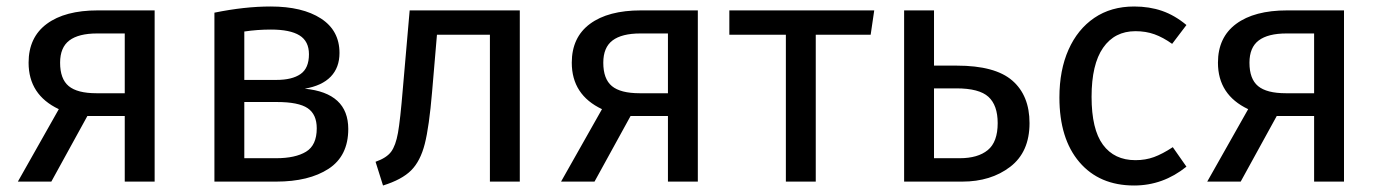

<svg xmlns="http://www.w3.org/2000/svg" viewBox="-20 -559 4249 591"><path d="M456 -527V0H364V-202H249L138 0H35L161 -223Q68 -267 68 -366Q68 -444 124 -485.5Q180 -527 281 -527ZM364 -272V-456H279Q222 -456 193.5 -434.5Q165 -413 165 -366Q165 -316 191.5 -294Q218 -272 277 -272Z M1052 -162Q1052 -79 991.5 -39.5Q931 0 830 0H640V-520Q733 -539 813 -539Q911 -539 968 -502Q1025 -465 1025 -396Q1025 -351 998 -323Q971 -295 918 -286Q1052 -273 1052 -162ZM732 -462V-313H831Q879 -313 905 -331Q931 -349 931 -392Q931 -432 902 -450Q873 -468 814 -468Q772 -468 732 -462ZM955 -164Q955 -207 927 -226Q899 -245 832 -245H732V-72H830Q889 -72 922 -92Q955 -112 955 -164Z M1580 -527V0H1488V-452H1325L1310 -276Q1301 -169 1287.5 -116Q1274 -63 1245.5 -34.5Q1217 -6 1159 12L1136 -61Q1170 -73 1184 -92Q1198 -111 1205 -150Q1212 -189 1220 -286L1241 -527Z M2128 -527V0H2036V-202H1921L1810 0H1707L1833 -223Q1740 -267 1740 -366Q1740 -444 1796 -485.5Q1852 -527 1953 -527ZM2036 -272V-456H1951Q1894 -456 1865.5 -434.5Q1837 -413 1837 -366Q1837 -316 1863.5 -294Q1890 -272 1949 -272Z M2660 -452H2491V0H2399V-452H2225V-527H2671Z M3149 -180Q3149 -91 3089.5 -45.5Q3030 0 2942 0H2763V-527H2855V-357H2925Q3043 -357 3096 -311Q3149 -265 3149 -180ZM3051 -180Q3051 -235 3022.5 -261Q2994 -287 2924 -287H2855V-72H2934Q2990 -72 3020.5 -97Q3051 -122 3051 -180Z M3632 -482 3588 -424Q3560 -444 3533.5 -453.5Q3507 -463 3475 -463Q3411 -463 3375.5 -412Q3340 -361 3340 -261Q3340 -161 3375 -113.5Q3410 -66 3475 -66Q3506 -66 3532 -75.5Q3558 -85 3590 -106L3632 -46Q3560 12 3471 12Q3364 12 3302.5 -60Q3241 -132 3241 -259Q3241 -343 3269 -406Q3297 -469 3348.5 -504Q3400 -539 3471 -539Q3518 -539 3557 -525.5Q3596 -512 3632 -482Z M4117 -527V0H4025V-202H3910L3799 0H3696L3822 -223Q3729 -267 3729 -366Q3729 -444 3785 -485.5Q3841 -527 3942 -527ZM4025 -272V-456H3940Q3883 -456 3854.5 -434.5Q3826 -413 3826 -366Q3826 -316 3852.5 -294Q3879 -272 3938 -272Z"/></svg>

Font: FiraGOUPP
Style: Medium
Weight: 400
Designer: bBox Type
Foundry: bBox Type GmbH
Version: Version 1.001